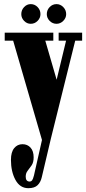

<svg xmlns="http://www.w3.org/2000/svg" viewBox="-20 -686 429 956"><path d="M121 251Q79.5 251 57 209.8Q34.5 168.5 34.5 110Q34.5 71.5 50.5 51.8Q66.5 32 92 32Q116.5 32 132 49Q147.5 66 147.5 97.5Q147.5 122.5 137.5 137.2Q127.5 152 117.8 164Q108 176 108 193.5Q108 218 128 218Q135 218 139.5 212.5Q144 207 149 188L189 11L45.5 -483.5H3.5V-523.5H245.5V-483.5H205.5L262 -289L309 -483.5H272V-523.5H389V-483.5H354.5L233.5 3.5L188 196.5Q182.5 221 167.2 236Q152 251 121 251ZM261.5 -567.5Q241.5 -567.5 227.2 -582Q213 -596.5 213 -615.5Q213 -636 227.2 -650.8Q241.5 -665.5 261.5 -665.5Q280.5 -665.5 295 -650.8Q309.5 -636 309.5 -615.5Q309.5 -596.5 295 -582Q280.5 -567.5 261.5 -567.5ZM133 -567.5Q114 -567.5 100 -582Q86 -596.5 86 -615.5Q86 -636 100 -650.8Q114 -665.5 133 -665.5Q153 -665.5 167.2 -650.8Q181.5 -636 181.5 -615.5Q181.5 -596.5 167.2 -582Q153 -567.5 133 -567.5Z"/></svg>

Font: Imbue 10pt Black
Style: Regular
Weight: 900
Designer: Tyler Finck
Foundry: Etcetera Type Company
Version: Version 1.102; ttfautohint (v1.8.3)